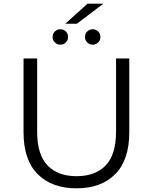

<svg xmlns="http://www.w3.org/2000/svg" viewBox="-20 -1018 832 1044"><path d="M396 6Q262 6 185 -71Q108 -148 108 -299V-700H182V-302Q182 -178 238 -119Q294 -60 396 -60Q499 -60 555 -119Q611 -178 611 -302V-700H683V-299Q683 -148 606.5 -71Q530 6 396 6ZM308 -775Q291 -775 278.5 -787Q266 -799 266 -817Q266 -835 278.5 -847Q291 -859 308 -859Q326 -859 338 -847Q350 -835 350 -817Q350 -799 338 -787Q326 -775 308 -775ZM484 -775Q467 -775 454.5 -787Q442 -799 442 -817Q442 -835 454.5 -847Q467 -859 484 -859Q501 -859 513.5 -847Q526 -835 526 -817Q526 -799 513.5 -787Q501 -775 484 -775ZM335 -889 456 -998H542L398 -889Z"/></svg>

Font: Montserrat
Style: Regular
Weight: 400
Designer: Julieta Ulanovsky
Foundry: Julieta Ulanovsky
Version: Version 9.000; ttfautohint (v1.8.4.7-5d5b)